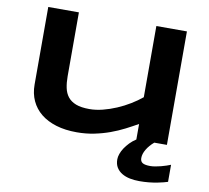

<svg xmlns="http://www.w3.org/2000/svg" viewBox="-94 -776 1215 1118"><g transform="rotate(10 513.5 -217.5)"><path d="M283.2 -670.9V-293Q283.2 -255.4 289.6 -224.9Q295.9 -194.3 313 -172.6Q330.1 -150.9 360.8 -138.9Q391.6 -127 440.9 -127Q478 -127 518.8 -137.2Q559.6 -147.5 599.6 -164.6Q639.6 -181.6 676 -203.9Q712.4 -226.1 741.2 -250V-670.9H921.9V0H847.2Q819.8 23.4 804 50Q788.1 76.7 788.1 101.1Q788.1 121.6 802.2 129.9Q816.4 138.2 847.2 138.2Q860.8 138.2 877.4 135.3Q894 132.3 910.2 128.2Q926.3 124 940.9 119.1Q955.6 114.3 965.8 109.9V210.9Q955.6 213.9 939.7 218.3Q923.8 222.7 902.6 226.6Q881.3 230.5 855.5 233.2Q829.6 235.8 799.8 235.8Q770.5 235.8 743.9 230.5Q717.3 225.1 696.8 212.9Q676.3 200.7 664.1 181.2Q651.9 161.6 651.9 132.8Q651.9 118.2 658 100.6Q664.1 83 675.8 65.2Q687.5 47.4 704.1 30.3Q720.7 13.2 741.2 0V-91.8Q707 -72.3 668.5 -52.5Q629.9 -32.7 586.4 -16.8Q543 -1 494.1 9Q445.3 19 391.1 19Q323.2 19 269.5 2.7Q215.8 -13.7 178.7 -43.7Q141.6 -73.7 121.8 -116.5Q102.1 -159.2 102.1 -211.9V-670.9Z"/></g></svg>

Font: REH Gaming
Style: Gaming
Weight: 700
Designer: Astigmatic (AOETI)
Foundry: Astigmatic (AOETI)
Version: Version 1.001 2011